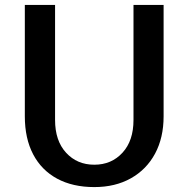

<svg xmlns="http://www.w3.org/2000/svg" viewBox="-20 -747 754 781"><path d="M363.5 14Q276 14 212.5 -20.2Q149 -54.5 115 -119Q81 -183.5 81 -274V-727H204V-259Q204 -174.5 248.8 -125.8Q293.5 -77 363.5 -77Q433.5 -77 478.2 -125.8Q523 -174.5 523 -259V-727H645.5V-274Q645.5 -187 610.8 -122.2Q576 -57.5 512.5 -21.8Q449 14 363.5 14Z"/></svg>

Font: Expletus Sans SemiBold
Style: Regular
Weight: 600
Version: Version 7.500